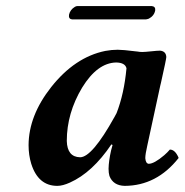

<svg xmlns="http://www.w3.org/2000/svg" viewBox="-20 -603 609 633"><path d="M507.8 -436Q527.3 -434.1 528.3 -415Q528.3 -408.7 510.7 -330.1Q509.3 -324.2 508.3 -320.3L465.8 -124Q459 -94.7 459 -81.5Q460.4 -64 470.2 -63Q488.3 -63 521.5 -91.3Q532.2 -100.6 540 -109.9Q556.6 -109.9 567.9 -85Q568.8 -83 568.8 -82Q496.6 9.3 391.1 9.8Q353 8.8 340.8 -22.9Q337.9 -32.7 337.9 -46.9Q338.4 -72.3 346.2 -106.9L351.1 -125L347.2 -127Q284.7 -34.2 210.4 -1Q186.5 9.8 168.9 9.8Q106 9.8 83 -63Q74.2 -91.8 74.2 -124.5Q74.7 -221.7 148.4 -315.4Q226.6 -414.6 327.1 -435.1Q348.1 -439 368.2 -439Q385.3 -439 428.2 -433.6Q431.2 -433.1 433.1 -433.1Q440.4 -431.6 448.7 -431.6Q458 -431.6 478.5 -433.8Q499 -436 507.8 -436ZM364.3 -230Q389.2 -293.9 397 -377.9Q392.6 -396.5 362.8 -397Q300.8 -395.5 251 -314.5Q200.2 -230 200.2 -138.2Q201.7 -85.4 244.1 -84.5Q283.7 -84.5 357.4 -217.3Q360.8 -224.1 364.3 -230ZM461.4 -539.1H217.3Q205.6 -540.5 207.5 -554.2Q210.9 -570.8 227.1 -580.6Q231.4 -583 235.4 -583H480.5Q493.2 -581.5 491.7 -568.8Q488.3 -550.8 470.7 -541.5Q465.3 -539.6 461.4 -539.1Z"/></svg>

Font: Linux Libertine Capitals O
Style: Bold Italic Samll Caps
Weight: 400
Italic angle: -12°
Designer: Philipp H. Poll
Foundry: Philipp H. Poll
Version: Version 5.0.4